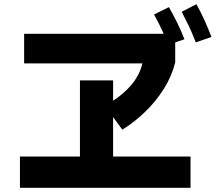

<svg xmlns="http://www.w3.org/2000/svg" viewBox="-20 -874 1040 915"><path d="M913 -672Q895 -719 878.5 -753Q862 -787 846 -818L916 -854Q938 -815 955.5 -775.5Q973 -736 988 -698ZM75 21V-128H361V-491H519V-394Q569 -426 606.5 -470Q644 -514 659 -572H95V-713H760Q738 -763 714 -805L785 -840Q806 -803 825 -764.5Q844 -726 859 -687L815 -672V-576Q798 -509 759.5 -448.5Q721 -388 669.5 -339Q618 -290 563 -256L519 -316V-128H888V21Z"/></svg>

Font: Murecho
Style: Bold
Weight: 700
Designer: Neil Summerour
Foundry: Positype
Version: Version 1.010; ttfautohint (v1.8.3)